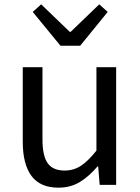

<svg xmlns="http://www.w3.org/2000/svg" viewBox="-20 -853 647 886"><path d="M250 13Q165 13 125 -41.5Q85 -96 85 -199V-543H176V-210Q176 -134 200 -100Q224 -66 278 -66Q320 -66 353.5 -88Q387 -110 425 -158V-543H516V0H440L433 -85H430Q392 -40 349 -13.5Q306 13 250 13ZM259 -642 131 -798 170 -833 302 -706H306L438 -833L477 -798L350 -642Z"/></svg>

Font: Noto Sans CJK KR Regular (TTF)
Style: Regular
Weight: 400
Designer: Ryoko NISHIZUKA 西塚涼子 (kana & ideographs); Paul D. Hunt (Latin, Greek & Cyrillic); Wenlong ZHANG 张文龙 (bopomofo); Sandoll 
Foundry: Adobe Systems Incorporated
Version: Version 1.004;PS 1.004;hotconv 1.0.82;makeotf.lib2.5.63406